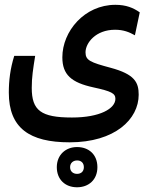

<svg xmlns="http://www.w3.org/2000/svg" viewBox="-20 -417 626 797"><path d="M269 173.8C457.5 173.8 555.7 77.6 555.7 -23.9C555.7 -75.7 538.6 -108.9 439 -135.7C355 -158.2 335 -166.5 335 -199.7C335 -238.8 377.4 -293.5 457.5 -293.5C492.7 -293.5 516.6 -283.7 540 -270.5L560.1 -365.7C533.7 -384.3 503.9 -397 459 -397C330.1 -397 238.8 -286.6 238.8 -179.2C238.8 -106.9 275.9 -74.2 368.2 -54.2C442.4 -38.1 459 -29.3 459 -6.8C459 33.7 395 70.8 278.8 70.8C150.4 70.8 111.8 42 111.8 -52.2C111.8 -96.7 117.2 -129.9 126 -185.1H39.1C22.5 -131.8 16.6 -83 16.6 -32.7C16.6 114.7 102.5 173.8 269 173.8ZM299.8 360.4C347.7 360.4 384.3 329.6 384.3 276.9C384.3 223.6 347.7 193.4 299.8 193.4C252.4 193.4 215.8 226.1 215.8 276.9C215.8 328.1 250.5 360.4 299.8 360.4ZM299.8 304.7C284.2 304.7 271 295.4 271 276.9C271 259.8 283.2 249 300.3 249C316.9 249 328.1 259.3 328.1 276.9C328.1 294.4 316.9 304.7 299.8 304.7Z"/></svg>

Font: CaskaydiaCove Nerd Font
Style: Regular
Weight: 400
Designer: Aaron Bell
Foundry: Saja Typeworks
Version: Version 2111.1;Nerd Fonts 2.3.3